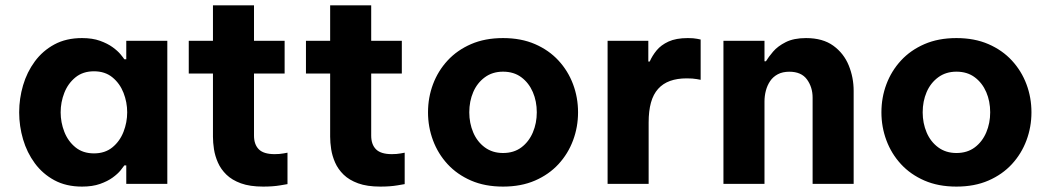

<svg xmlns="http://www.w3.org/2000/svg" viewBox="-20 -681 3891 711"><path d="M283.8 -540Q322.4 -540 350.4 -529.9Q378.4 -519.8 397.1 -506.2Q415.8 -492.6 426.3 -479.9Q436.8 -467.2 440.4 -461.6H447.6V-530H599.6V0H447.6V-68.4H440.4Q436.8 -62.8 426.3 -49.9Q415.8 -37 397.1 -23.4Q378.4 -9.8 350.4 0.1Q322.4 10 283.8 10Q225 10 181.5 -13.5Q138 -37 108.9 -76.5Q79.8 -116 65.4 -165Q51 -214 51 -265Q51 -316 65.4 -365Q79.8 -414 108.9 -453.5Q138 -493 181.5 -516.5Q225 -540 283.8 -540ZM328 -417Q287 -417 259.4 -394.5Q231.8 -372 218.2 -337.3Q204.6 -302.6 204.6 -265Q204.6 -227.8 218.2 -192.9Q231.8 -158 259.4 -135.5Q287 -113 328 -113Q369 -113 396.4 -135.5Q423.8 -158 437.4 -192.9Q451 -227.8 451 -265Q451 -302.6 437.4 -337.3Q423.8 -372 396.4 -394.5Q369 -417 328 -417Z M954.6 10Q905.4 10 872.2 -2.1Q839 -14.2 818.4 -34.3Q797.8 -54.4 787 -79Q776.2 -103.6 772.4 -128.3Q768.6 -153 768.6 -174.6V-661.2H920.6V-178.8Q920.6 -146 938.4 -128.1Q956.2 -110.2 997 -110.2Q1015.4 -110.2 1030 -112.9Q1044.6 -115.6 1044.6 -115.6V0.8Q1044.6 0.8 1017.7 5.4Q990.8 10 954.6 10ZM1034 -408.8H679V-530H1034Z M1388.6 10Q1339.4 10 1306.2 -2.1Q1273 -14.2 1252.4 -34.3Q1231.8 -54.4 1221 -79Q1210.2 -103.6 1206.4 -128.3Q1202.6 -153 1202.6 -174.6V-661.2H1354.6V-178.8Q1354.6 -146 1372.4 -128.1Q1390.2 -110.2 1431 -110.2Q1449.4 -110.2 1464 -112.9Q1478.6 -115.6 1478.6 -115.6V0.8Q1478.6 0.8 1451.7 5.4Q1424.8 10 1388.6 10ZM1468 -408.8H1113V-530H1468Z M1842.8 10Q1775.8 10 1724.3 -12.4Q1672.8 -34.8 1637.4 -73.2Q1602 -111.6 1583.5 -161.2Q1565 -210.8 1565 -265Q1565 -319.8 1583.5 -369.1Q1602 -418.4 1637.4 -456.8Q1672.8 -495.2 1724.3 -517.6Q1775.8 -540 1842.8 -540Q1909.8 -540 1961.3 -517.6Q2012.8 -495.2 2048.2 -456.8Q2083.6 -418.4 2102.1 -369.1Q2120.6 -319.8 2120.6 -265Q2120.6 -210.8 2102.1 -161.2Q2083.6 -111.6 2048.2 -73.2Q2012.8 -34.8 1961.3 -12.4Q1909.8 10 1842.8 10ZM1842.8 -114.4Q1883 -114.4 1910.8 -135.3Q1938.6 -156.2 1953.2 -190.6Q1967.8 -225 1967.8 -265Q1967.8 -306 1953.2 -339.9Q1938.6 -373.8 1910.8 -394.7Q1883 -415.6 1842.8 -415.6Q1803.6 -415.6 1775.3 -394.7Q1747 -373.8 1732.4 -339.9Q1717.8 -306 1717.8 -265Q1717.8 -225 1732.4 -190.6Q1747 -156.2 1775.3 -135.3Q1803.6 -114.4 1842.8 -114.4Z M2382 0H2230V-530H2380.8V-453.2H2386Q2395.2 -474.4 2411.4 -494.3Q2427.6 -514.2 2455.6 -527.1Q2483.6 -540 2527.2 -540Q2548.4 -540 2561.5 -537.3Q2574.6 -534.6 2574.6 -534.6V-385.4Q2574.6 -385.4 2560.3 -388.1Q2546 -390.8 2523 -390.8Q2487.8 -390.8 2461.4 -381.3Q2435 -371.8 2417.1 -351.9Q2399.2 -332 2390.6 -301.1Q2382 -270.2 2382 -227Z M2811 0H2659V-530H2811V-454.2H2816.4Q2825.8 -469.8 2842.9 -489.9Q2860 -510 2889.8 -525Q2919.6 -540 2964.8 -540Q3027 -540 3065.9 -511.7Q3104.8 -483.4 3123 -438.7Q3141.2 -394 3141.2 -344.6V0H2989.2V-319.4Q2989.2 -358 2968.4 -386.7Q2947.6 -415.4 2903 -415.4Q2878 -415.4 2860.3 -406Q2842.6 -396.6 2831.9 -380.7Q2821.2 -364.8 2816.1 -345.3Q2811 -325.8 2811 -305Z M3521.8 10Q3454.8 10 3403.3 -12.4Q3351.8 -34.8 3316.4 -73.2Q3281 -111.6 3262.5 -161.2Q3244 -210.8 3244 -265Q3244 -319.8 3262.5 -369.1Q3281 -418.4 3316.4 -456.8Q3351.8 -495.2 3403.3 -517.6Q3454.8 -540 3521.8 -540Q3588.8 -540 3640.3 -517.6Q3691.8 -495.2 3727.2 -456.8Q3762.6 -418.4 3781.1 -369.1Q3799.6 -319.8 3799.6 -265Q3799.6 -210.8 3781.1 -161.2Q3762.6 -111.6 3727.2 -73.2Q3691.8 -34.8 3640.3 -12.4Q3588.8 10 3521.8 10ZM3521.8 -114.4Q3562 -114.4 3589.8 -135.3Q3617.6 -156.2 3632.2 -190.6Q3646.8 -225 3646.8 -265Q3646.8 -306 3632.2 -339.9Q3617.6 -373.8 3589.8 -394.7Q3562 -415.6 3521.8 -415.6Q3482.6 -415.6 3454.3 -394.7Q3426 -373.8 3411.4 -339.9Q3396.8 -306 3396.8 -265Q3396.8 -225 3411.4 -190.6Q3426 -156.2 3454.3 -135.3Q3482.6 -114.4 3521.8 -114.4Z"/></svg>

Font: Be Vietnam Pro Variable Thin
Style: Regular
Weight: 100
Designer: Lam Bao, Tony Le, Vietanh Nguyen
Foundry: Yellow Type Foundry
Version: Version 1.002